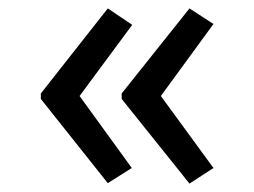

<svg xmlns="http://www.w3.org/2000/svg" viewBox="-20 -492 603 456"><path d="M430 -56 269 -257V-270L430 -472L487 -435L362 -264L487 -93ZM236 -57 77 -257V-270L236 -472L294 -433L169 -264L293 -93Z"/></svg>

Font: Noto Sans Mono SemiCondensed
Style: Regular
Weight: 400
Width: 4
Designer: Monotype Design Team
Foundry: Monotype Imaging Inc.
Version: Version 2.010